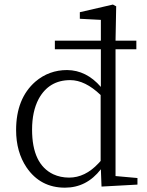

<svg xmlns="http://www.w3.org/2000/svg" viewBox="-20 -823 655 856"><path d="M428.7 -105.5V-399.4Q359.4 -465.8 293 -465.8Q198.2 -465.8 152.3 -381.8Q123 -326.2 123 -245.1Q123 -90.8 217.8 -45.9Q250 -31.2 288.1 -31.2Q359.4 -31.2 418.9 -94.7Q423.8 -100.6 428.7 -105.5ZM495.1 -38.1 592.8 -29.3V0L432.6 8.8L429.7 -68.4Q366.2 13.7 269.5 13.7Q160.2 13.7 98.6 -76.2Q51.8 -145.5 51.8 -243.2Q51.8 -383.8 137.7 -459Q198.2 -510.7 279.3 -510.7Q365.2 -509.8 429.7 -435.5V-603.5H224.6V-641.6H429.7V-734.4L335.9 -739.3V-768.6L483.4 -802.7L498 -794.9L495.1 -641.6H587.9V-603.5H495.1Z"/></svg>

Font: GenYoMin JP Light
Style: Regular
Weight: 300
Version: Version 1.001;PS 1;hotconv 16.6.51;makeotf.lib2.5.65220 DEVE